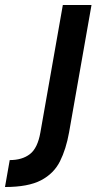

<svg xmlns="http://www.w3.org/2000/svg" viewBox="-129 -527 422 770"><path d="M-109 223 -90 115Q-40 115 -9 91Q22 67 33 4L123 -507H238L148 4Q136 71 111.5 120Q87 169 35.5 196Q-16 223 -109 223Z"/></svg>

Font: Inria Sans
Style: Bold Italic
Weight: 700
Italic angle: -10°
Designer: Black Foundry Team
Foundry: Black Foundry
Version: Version 1.2; ttfautohint (v1.8.3)